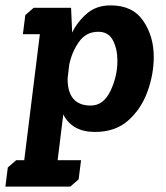

<svg xmlns="http://www.w3.org/2000/svg" viewBox="-64 -480 616 713"><path d="M200 -451 204 -359Q224 -400 259 -430Q294 -460 347 -460Q429 -460 468 -402.5Q507 -345 507 -269Q507 -204 483.5 -139.5Q460 -75 412 -32.5Q364 10 289 10Q204 10 171 -55L150 115H237L228 186L197 213H-44L-35 142L-4 115H26L84 -353H21L30 -424L61 -451ZM273 -88Q320 -88 346 -142Q372 -196 372 -254Q372 -298 355.5 -330Q339 -362 301 -362Q255 -362 228.5 -323.5Q202 -285 193 -239L187 -188Q187 -88 273 -88Z"/></svg>

Font: Zilla Slab
Style: Bold Italic
Weight: 700
Italic angle: -6°
Designer: Typotheque.com
Foundry: Typotheque type foundry
Version: Version 1.1; 2017; ttfautohint (v1.6)